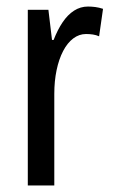

<svg xmlns="http://www.w3.org/2000/svg" viewBox="-20 -567 344 587"><path d="M249 -547Q260 -547 271.5 -545.5Q283 -544 295 -540L283 -456Q274 -460 264 -461.5Q254 -463 243 -463Q222 -463 204 -449.5Q186 -436 173 -411Q160 -386 153 -352.5Q146 -319 146 -280V0H65V-537H128L139 -445H144Q156 -476 171.5 -499Q187 -522 206.5 -534.5Q226 -547 249 -547Z"/></svg>

Font: Noto Sans Devanagari ExtraCondensed
Style: Regular
Weight: 400
Width: 2
Designer: Jelle Bosma - Monotype Design Team
Foundry: Monotype Imaging Inc.
Version: Version 2.006